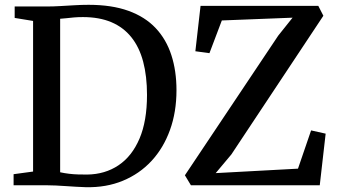

<svg xmlns="http://www.w3.org/2000/svg" viewBox="-20 -770 1408 798"><path d="M336 8Q317.5 7.5 296.5 6.2Q275.5 5 254 3.5Q232.5 2 212 1Q191.5 0 173 0H36.5V-46L117.5 -57V-683L41 -695.5V-743H172Q202 -743 231.2 -744.8Q260.5 -746.5 289.5 -748.2Q318.5 -750 348.5 -750Q444.5 -750 513.8 -725Q583 -700 627 -653.2Q671 -606.5 692.2 -541Q713.5 -475.5 713.5 -395Q713.5 -304.5 686.5 -229.8Q659.5 -155 609.8 -101.2Q560 -47.5 490.8 -18.8Q421.5 10 336 8ZM342.5 -44.5Q416.5 -45.5 472.5 -83Q528.5 -120.5 559.8 -193.8Q591 -267 591 -375.5Q591 -453.5 575 -513.8Q559 -574 526 -615.2Q493 -656.5 442.8 -677.8Q392.5 -699 324.5 -699Q304.5 -699 286.8 -697.5Q269 -696 254.8 -694.2Q240.5 -692.5 230 -692V-54Q248.5 -50 267 -47.8Q285.5 -45.5 304.5 -45Q323.5 -44.5 342.5 -44.5ZM773.5 0 748.5 -41.5 1136.5 -622 1196 -696.5 902 -685 850.5 -549 792 -557 813.5 -745.5H1303L1324 -704.5L941.5 -128L876.5 -50.5L1218.5 -69L1273 -228L1333.5 -214.5L1309 0Z"/></svg>

Font: Merriweather 36pt Medium
Style: Regular
Weight: 500
Version: Version 2.100